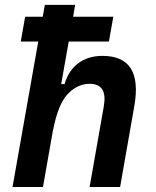

<svg xmlns="http://www.w3.org/2000/svg" viewBox="-20 -752 626 772"><path d="M340.3 0 397.5 -325.2Q413.1 -415 340.3 -415Q291.5 -415 252.2 -373.8Q212.9 -332.5 192.9 -226.1V-228L152.8 0H30.3L133.8 -585H63.5L81.1 -684.6H151.9L160.2 -732.4H282.2L273.9 -684.6H435.5L418 -585H256.3L226.1 -414.1H239.7Q255.4 -468.3 294.9 -497.8Q334.5 -527.3 392.1 -527.3Q555.7 -527.3 520 -325.2L462.9 0Z"/></svg>

Font: Cascadia Code PL SemiBold
Style: Italic
Weight: 600
Italic angle: -10°
Monospace: yes
Designer: Aaron Bell
Foundry: Saja Typeworks
Version: Version 2404.023; ttfautohint (v1.8.4)